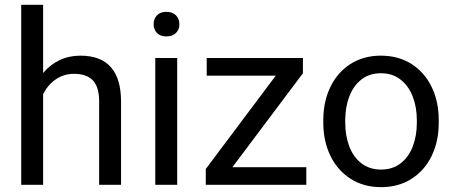

<svg xmlns="http://www.w3.org/2000/svg" viewBox="-20 -770 1893 800"><path d="M484.4 -346.2V0H393.1V-347.2Q393.1 -407.7 366.9 -435.1Q340.8 -462.4 288.1 -462.4Q246.1 -462.4 212.6 -439.5Q179.2 -416.5 159.7 -377.9V0H68.4V-750H159.7V-465.8Q188.5 -500.5 228 -519.3Q267.6 -538.1 314.9 -538.1Q484.4 -538.1 484.4 -346.2Z M727.5 -668.9Q727.5 -647 713.1 -632.6Q698.7 -618.2 673.3 -618.2Q647.9 -618.2 634 -632.6Q620.1 -647 620.1 -668.9Q620.1 -691.4 634 -706.1Q647.9 -720.7 673.3 -720.7Q698.7 -720.7 713.1 -706.1Q727.5 -691.4 727.5 -668.9ZM627 0V-528.3H718.3V0Z M1256.3 -73.2V0H872.1H837.4V-65.9L1128.9 -454.6H841.3V-528.3H1202.1H1242.2V-464.8L948.2 -73.2Z M1566.9 -538.1Q1640.1 -538.1 1694.8 -503.2Q1749.5 -468.3 1778.8 -407.2Q1808.1 -346.2 1808.1 -269.5V-258.3Q1808.1 -181.6 1778.8 -120.8Q1749.5 -60.1 1695.1 -25.1Q1640.6 9.8 1567.9 9.8Q1495.1 9.8 1440.7 -25.1Q1386.2 -60.1 1356.7 -120.8Q1327.1 -181.6 1327.1 -258.3V-269.5Q1327.1 -346.2 1356.4 -407.2Q1385.7 -468.3 1440.2 -503.2Q1494.6 -538.1 1566.9 -538.1ZM1567.9 -63.5Q1615.7 -63.5 1649.4 -89.6Q1683.1 -115.7 1700 -160.2Q1716.8 -204.6 1716.8 -258.3V-269.5Q1716.8 -323.2 1699.7 -367.7Q1682.6 -412.1 1648.9 -438.5Q1615.2 -464.8 1566.9 -464.8Q1519 -464.8 1485.6 -438.5Q1452.1 -412.1 1435.3 -367.7Q1418.5 -323.2 1418.5 -269.5V-258.3Q1418.5 -204.6 1435.3 -160.2Q1452.1 -115.7 1485.8 -89.6Q1519.5 -63.5 1567.9 -63.5Z"/></svg>

Font: Heebo
Style: Regular
Weight: 400
Designer: Oded Ezer
Foundry: Meir Sadan
Version: Version 2.001; ttfautohint (v1.5.14-ce02) -l 8 -r 50 -G 200 